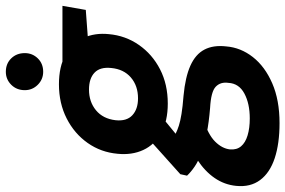

<svg xmlns="http://www.w3.org/2000/svg" viewBox="-212 -566 978 658"><g transform="rotate(-90 277.0 -237.0)"><path d="M184 232Q114 232 64 215.5Q14 199 -11 165.5Q-36 132 -31 83Q-27 43 -4 9.5Q19 -24 59.5 -50.5Q100 -77 155 -96L197 -29Q145 -13 121 11Q97 35 94 62Q92 85 104.5 100Q117 115 142 122.5Q167 130 200 130Q251 130 285.5 111.5Q320 93 322 57Q326 30 309 13.5Q292 -3 236 -6Q187 -10 149 -17.5Q111 -25 82.5 -35.5Q54 -46 35 -59Q16 -72 4 -85L9 -108L135 -221L228 -190L78 -67L128 -137Q138 -129 149 -123.5Q160 -118 175.5 -113Q191 -108 215.5 -104Q240 -100 278 -97Q342 -91 381 -73.5Q420 -56 436 -25.5Q452 5 447 49Q443 99 410.5 140.5Q378 182 320.5 207Q263 232 184 232ZM251 -151Q191 -151 150.5 -173.5Q110 -196 92 -235Q74 -274 79 -323Q84 -380 116 -425.5Q148 -471 200 -497.5Q252 -524 317 -524Q378 -524 418 -501.5Q458 -479 476 -440Q494 -401 489 -353Q484 -296 452 -250Q420 -204 368.5 -177.5Q317 -151 251 -151ZM269 -253Q312 -253 340.5 -277.5Q369 -302 373 -345Q377 -383 357 -402Q337 -421 299 -421Q257 -421 228 -397Q199 -373 194 -330Q190 -292 211 -272.5Q232 -253 269 -253ZM384 -418 379 -512H586L572 -432ZM360 -578Q334 -578 315.5 -596.5Q297 -615 297 -641Q297 -669 315.5 -687.5Q334 -706 360 -706Q388 -706 406 -687.5Q424 -669 424 -641Q424 -615 406 -596.5Q388 -578 360 -578Z"/></g></svg>

Font: DM Sans 12pt
Style: Bold Italic
Weight: 700
Italic angle: -10°
Version: Version 4.004;gftools[0.9.30]